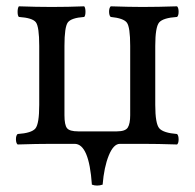

<svg xmlns="http://www.w3.org/2000/svg" viewBox="-20 -451 610 602"><path d="M426.8 0H356Q335.9 0 321 36.6Q306.2 73.2 301.8 127.9Q283.7 133.8 268.1 127.9Q259.3 0 213.9 0H143.1Q95.2 0 35.2 2Q30.3 -2 30 -13.9Q29.8 -25.9 35.2 -30.8Q79.1 -33.7 91.1 -48.3Q103 -63 103 -122.1V-307.1Q103 -367.2 92.5 -381.1Q82 -395 39.1 -397.9Q35.2 -401.9 35.2 -413.8Q35.2 -425.8 39.1 -431.2Q95.2 -429.2 142.1 -429.2Q193.8 -429.2 244.1 -431.2Q248 -426.3 248 -414.1Q248 -401.9 244.1 -397.9Q203.1 -395 192.6 -380.6Q182.1 -366.2 182.1 -307.1V-89.8Q182.1 -59.1 190.2 -49.1Q198.2 -39.1 225.1 -39.1H346.2Q373 -39.1 380.6 -51Q388.2 -63 388.2 -89.8V-307.1Q388.2 -366.2 377.7 -380.1Q367.2 -394 327.1 -397.9Q322.3 -401.9 322 -413.8Q321.8 -425.8 327.1 -431.2Q387.2 -429.2 426.8 -429.2Q474.6 -429.2 535.2 -431.2Q540 -426.3 540 -414.1Q540 -401.9 535.2 -397.9Q491.2 -395 479 -380.6Q466.8 -366.2 466.8 -307.1V-122.1Q466.8 -63 479.5 -48.6Q492.2 -34.2 535.2 -30.8Q540 -25.9 540 -13.9Q540 -2 535.2 2Q474.6 0 426.8 0Z"/></svg>

Font: Linux Libertine
Style: Regular
Weight: 400
Designer: Philipp H. Poll
Foundry: Philipp H. Poll
Version: Version 5.3.0 ; ttfautohint (v0.9)